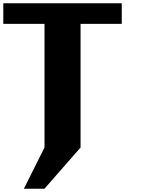

<svg xmlns="http://www.w3.org/2000/svg" viewBox="-20 -895 884 1165"><path d="M718.8 -875V-750H468.8V0H250V-750H0V-875ZM250 250H125L250 0H468.8Z"/></svg>

Font: CraftyPE
Style: Regular
Weight: 400
Designer: Erek Butcher
Foundry: Haunted Coop
Version: Version 0.018;April 4, 2024;FontCreator 15.0.0.2962 64-bit